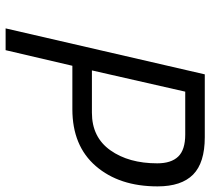

<svg xmlns="http://www.w3.org/2000/svg" viewBox="-52 -680 732 667"><g transform="rotate(90 313.5 -346.0)"><path d="M371.1 -299.8Q456.1 -299.8 501.5 -363.8Q546.9 -427.7 546.9 -526.9Q546.9 -575.2 523.4 -599.6Q500 -624 446.8 -624H297.9L224.1 -299.8ZM358.9 -231.9H208L153.8 0H78.1L237.8 -691.9H456.1Q544.9 -691.9 585.9 -651.4Q627 -610.8 627 -527.8Q627 -395 556.6 -313.5Q486.3 -231.9 358.9 -231.9Z"/></g></svg>

Font: TitilliumWeb-Italic
Style: Italic
Weight: 400
Italic angle: -13°
Version: Version 1.001;PS 57.000;hotconv 1.0.70;makeotf.lib2.5.55311